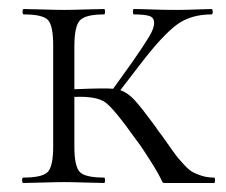

<svg xmlns="http://www.w3.org/2000/svg" viewBox="-20 -406 502 426"><path d="M455 -12Q457 -12 457 -6Q457 0 455 0H347Q345 0 344 0Q343 0 342 -0.5Q341 -1 340 -3Q339 -5 338 -7Q337 -9 335 -13Q333 -17 330.5 -21.5Q328 -26 323.5 -33.5Q319 -41 313.5 -49.5Q308 -58 300 -70.5Q292 -83 282 -96Q233 -165 213.5 -179Q194 -193 145 -191V-81Q145 -37 157 -24.5Q169 -12 211 -12Q213 -12 213 -6Q213 0 211 0Q199 0 169 -1Q139 -2 123 -2Q106 -2 74.5 -1Q43 0 32 0Q29 0 29 -6Q29 -12 32 -12Q74 -12 86 -24.5Q98 -37 98 -81V-305Q98 -349 86.5 -361.5Q75 -374 33 -374Q30 -374 30 -380Q30 -386 33 -386Q44 -386 74.5 -385Q105 -384 123 -384Q139 -384 169.5 -385Q200 -386 211 -386Q213 -386 213 -380Q213 -374 211 -374Q169 -374 157 -360.5Q145 -347 145 -303V-208Q216 -211 231 -209L274 -269Q299 -305 310.5 -324Q322 -343 322 -355Q322 -367 311.5 -370.5Q301 -374 277 -374Q275 -374 275 -380Q275 -386 277 -386Q290 -386 316 -385Q342 -384 372 -384Q393 -384 417 -385Q441 -386 449 -386Q452 -386 452 -380Q452 -374 449 -374Q403 -374 372 -351Q341 -328 294 -267L247 -206Q264 -200 279 -183.5Q294 -167 322 -129Q328 -120 331 -116Q339 -106 352.5 -86.5Q366 -67 371.5 -60Q377 -53 388 -41Q399 -29 407 -24.5Q415 -20 427.5 -16Q440 -12 455 -12Z"/></svg>

Font: t
Style: Regular
Weight: 300
Designer: Christian Thalmann (Catharsis Fonts)
Version: Version 1.000;PS 002.000;hotconv 1.0.88;makeotf.lib2.5.64775